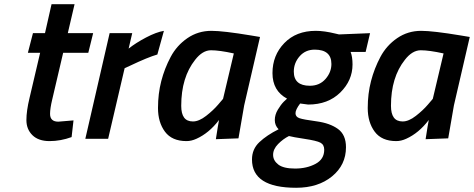

<svg xmlns="http://www.w3.org/2000/svg" viewBox="-20 -657 2244 909"><path d="M217 -118Q217 -81 256 -81L328 -87L319 -8Q267 11 214.5 11Q162 11 133.5 -17Q105 -45 105 -88.5Q105 -132 120 -194L170 -407H112L136 -500H193L224 -637H333L301 -500H421L398 -407H279L227 -185Q217 -143 217 -118Z M384 0 499 -500H606L589 -427Q623 -454 671.5 -479.5Q720 -505 756 -511L725 -399Q680 -386 596 -346L570 -334L492 0Z M863 11Q794 11 761 -33.5Q728 -78 728 -145.5Q728 -213 743.5 -273Q759 -333 788 -387.5Q817 -442 867.5 -476.5Q918 -511 981 -511Q1037 -511 1169 -489L1211 -482L1136 -158L1109 -2L1002 2Q1013 -70 1017 -89Q970 -27 910 0Q886 11 863 11ZM1087 -404Q1019 -419 979 -419Q939 -419 904 -374Q838 -291 838 -156Q838 -119 851.5 -100.5Q865 -82 893.5 -82Q922 -82 956 -108.5Q990 -135 1013 -162L1036 -189Z M1382 232Q1173 232 1173 98Q1173 49 1208 16Q1243 -17 1299 -45Q1281 -63 1281 -88.5Q1281 -114 1295.5 -138Q1310 -162 1324 -176L1339 -190Q1270 -227 1270 -311Q1270 -395 1326 -453Q1382 -511 1475 -511Q1515 -511 1568 -498L1585 -494L1732 -500L1711 -411H1640Q1649 -388 1649 -352Q1649 -276 1591 -219Q1533 -162 1439 -162L1401 -167Q1379 -138 1379 -121Q1379 -104 1397.5 -97.5Q1416 -91 1479 -82.5Q1542 -74 1580 -46.5Q1618 -19 1618 40Q1618 124 1552 178Q1486 232 1382 232ZM1515 52Q1515 28 1497 18.5Q1479 9 1422.5 0.5Q1366 -8 1348 -13Q1320 1 1296.5 25Q1273 49 1273 76Q1273 103 1297.5 122Q1322 141 1377 141Q1432 141 1473.5 119Q1515 97 1515 52ZM1447 -251Q1493 -251 1521 -283Q1549 -315 1549 -354Q1549 -422 1470 -422Q1426 -422 1398.5 -390.5Q1371 -359 1371 -318Q1371 -251 1447 -251Z M1856 11Q1787 11 1754 -33.5Q1721 -78 1721 -145.5Q1721 -213 1736.5 -273Q1752 -333 1781 -387.5Q1810 -442 1860.5 -476.5Q1911 -511 1974 -511Q2030 -511 2162 -489L2204 -482L2129 -158L2102 -2L1995 2Q2006 -70 2010 -89Q1963 -27 1903 0Q1879 11 1856 11ZM2080 -404Q2012 -419 1972 -419Q1932 -419 1897 -374Q1831 -291 1831 -156Q1831 -119 1844.5 -100.5Q1858 -82 1886.5 -82Q1915 -82 1949 -108.5Q1983 -135 2006 -162L2029 -189Z"/></svg>

Font: Titillium Web
Style: SemiBold Italic
Weight: 600
Italic angle: -13°
Version: Version 1.001;PS 57.000;hotconv 1.0.70;makeotf.lib2.5.55311